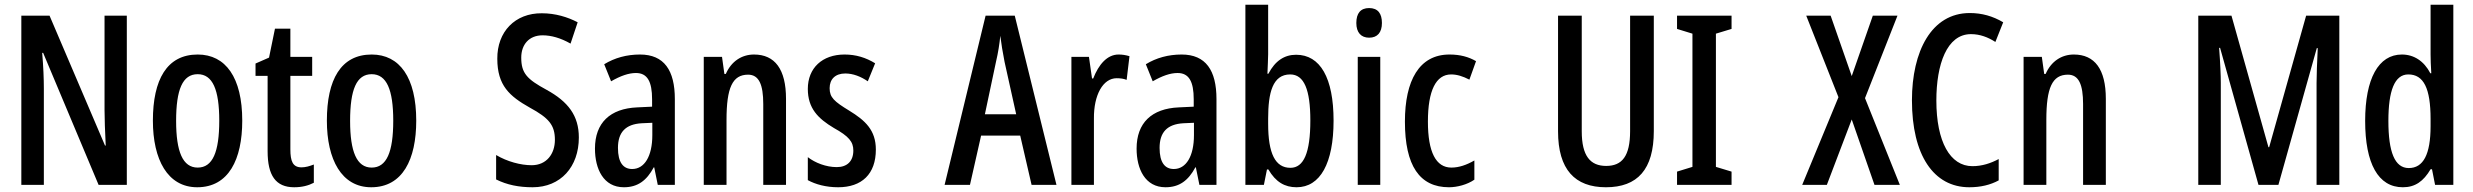

<svg xmlns="http://www.w3.org/2000/svg" viewBox="-20 -780 10431 810"><path d="M515 0V-714H421V-316C421 -278 423 -228 426 -166H423L189 -714H70V0H165V-406C165 -447 163 -498 158 -557H162L396 0Z M1002 -271C1002 -453 932 -550 814 -550C684 -550 625 -444 625 -271C625 -107 687 10 812 10C945 10 1002 -108 1002 -271ZM723 -270C723 -402 750 -467 814 -467C877 -467 905 -402 905 -271C905 -138 877 -73 814 -73C751 -73 723 -140 723 -270Z M1252 -74C1215 -74 1205 -100 1205 -150V-460H1297V-540H1205V-659H1140L1115 -537L1058 -512V-460H1109V-142C1109 -40 1143 10 1221 10C1254 10 1281 3 1304 -9V-86C1286 -79 1269 -74 1252 -74Z M1736 -271C1736 -453 1666 -550 1548 -550C1418 -550 1359 -444 1359 -271C1359 -107 1421 10 1546 10C1679 10 1736 -108 1736 -271ZM1457 -270C1457 -402 1484 -467 1548 -467C1611 -467 1639 -402 1639 -271C1639 -138 1611 -73 1548 -73C1485 -73 1457 -140 1457 -270Z M2422 -200C2422 -292 2377 -351 2286 -401C2203 -446 2179 -471 2179 -537C2179 -592 2212 -631 2269 -631C2305 -631 2345 -620 2387 -596L2417 -686C2375 -708 2323 -724 2266 -724C2153 -725 2077 -646 2078 -532C2078 -419 2130 -374 2215 -326C2296 -282 2321 -252 2321 -190C2321 -131 2286 -83 2223 -83C2177 -83 2120 -98 2073 -126V-23C2119 0 2169 10 2227 10C2345 10 2422 -76 2422 -200Z M2680 -550C2624 -550 2573 -536 2529 -509L2558 -437C2598 -460 2632 -472 2663 -472C2711 -472 2731 -436 2731 -361V-330L2668 -327C2554 -322 2490 -262 2490 -153C2490 -67 2526 10 2612 10C2670 10 2708 -18 2738 -74H2740L2755 0H2827V-362C2827 -483 2782 -550 2680 -550ZM2687 -260 2732 -262V-210C2732 -121 2699 -67 2647 -67C2609 -67 2587 -95 2587 -156C2587 -222 2619 -256 2687 -260Z M3161 -550C3109 -550 3065 -521 3042 -468H3036L3026 -540H2949V0H3045V-274C3045 -410 3070 -465 3136 -465C3182 -465 3200 -423 3200 -341V0H3296V-363C3296 -488 3249 -550 3161 -550Z M3675 -149C3675 -231 3630 -272 3563 -313C3499 -352 3480 -369 3480 -408C3480 -446 3504 -470 3546 -470C3579 -470 3612 -457 3641 -437L3672 -513C3633 -537 3591 -550 3543 -550C3449 -550 3388 -493 3388 -405C3388 -323 3431 -280 3498 -240C3561 -205 3580 -182 3580 -145C3580 -100 3554 -75 3510 -75C3465 -75 3419 -93 3388 -117V-20C3421 -2 3465 10 3516 10C3616 10 3675 -46 3675 -149Z M4332 0H4437L4261 -714H4138L3965 0H4072L4119 -208H4284ZM4218 -519 4267 -298H4135L4182 -520C4191 -558 4197 -597 4200 -629C4204 -597 4210 -559 4218 -519Z M4699 -550C4651 -550 4615 -508 4592 -449H4587L4574 -540H4500V0H4595V-280C4594 -379 4633 -450 4691 -450C4707 -450 4721 -448 4733 -443L4745 -543C4728 -548 4714 -550 4699 -550Z M4965 -550C4909 -550 4858 -536 4814 -509L4843 -437C4883 -460 4917 -472 4948 -472C4996 -472 5016 -436 5016 -361V-330L4953 -327C4839 -322 4775 -262 4775 -153C4775 -67 4811 10 4897 10C4955 10 4993 -18 5023 -74H5025L5040 0H5112V-362C5112 -483 5067 -550 4965 -550ZM4972 -260 5017 -262V-210C5017 -121 4984 -67 4932 -67C4894 -67 4872 -95 4872 -156C4872 -222 4904 -256 4972 -260Z M5330 -551V-760H5234V0H5312L5325 -65H5331C5362 -12 5400 10 5450 10C5550 10 5606 -92 5606 -271C5606 -451 5550 -549 5448 -549C5399 -549 5360 -524 5331 -469H5327C5328 -502 5330 -530 5330 -551ZM5423 -466C5482 -466 5508 -401 5508 -272C5508 -135 5480 -72 5424 -72C5360 -72 5330 -132 5330 -258V-280C5330 -389 5349 -466 5423 -466Z M5756 -746C5720 -746 5702 -724 5702 -683C5702 -643 5722 -621 5756 -621C5791 -621 5810 -643 5810 -683C5810 -723 5793 -746 5756 -746ZM5803 -540H5708V0H5803Z M6093 10C6127 10 6170 -1 6200 -22V-103C6167 -84 6135 -73 6103 -73C6038 -73 6004 -138 6004 -267C6004 -398 6038 -466 6102 -466C6127 -466 6152 -458 6179 -444L6207 -522C6176 -540 6140 -550 6095 -550C5967 -550 5907 -440 5907 -267C5907 -81 5969 10 6093 10Z M6957 -227V-714H6857V-227C6857 -121 6823 -80 6756 -80C6689 -80 6653 -122 6653 -226V-714H6553V-226C6553 -65 6624 10 6755 10C6888 10 6957 -65 6957 -227Z M7285 0V-56L7219 -76V-638L7285 -658V-714H7055V-658L7120 -638V-76L7055 -56V0Z M7995 0 7848 -366 7985 -714H7881L7792 -459L7703 -714H7600L7736 -370L7583 0H7687L7792 -276L7888 0Z M8295 -636C8333 -636 8367 -623 8398 -603L8431 -686C8387 -712 8341 -725 8290 -725C8128 -725 8046 -563 8046 -357C8046 -126 8137 10 8288 10C8336 10 8377 0 8412 -19V-109C8378 -91 8342 -79 8301 -79C8207 -79 8149 -182 8149 -356C8149 -508 8193 -636 8295 -636Z M8729 -550C8677 -550 8633 -521 8610 -468H8604L8594 -540H8517V0H8613V-274C8613 -410 8638 -465 8704 -465C8750 -465 8768 -423 8768 -341V0H8864V-363C8864 -488 8817 -550 8729 -550Z M9508 0H9592L9754 -577H9758C9755 -512 9753 -464 9753 -430V0H9849V-714H9709L9553 -159H9550L9394 -714H9254V0H9349V-431C9349 -461 9347 -511 9342 -578H9346Z M10117 10C10169 10 10204 -15 10234 -66H10240L10253 0H10330V-760H10234V-550C10234 -529 10235 -504 10237 -471H10233C10206 -523 10163 -550 10113 -550C10014 -550 9958 -448 9958 -270C9958 -90 10013 10 10117 10ZM10142 -71C10083 -71 10056 -138 10056 -270C10056 -397 10082 -466 10140 -466C10205 -466 10234 -407 10234 -278V-248C10234 -128 10203 -71 10142 -71Z"/></svg>

Font: Noto Sans Arabic UI XCn Md
Style: Regular
Weight: 500
Width: 2
Designer: Monotype Design Team, Nadine Chahine and Nizar Qandah
Foundry: Monotype Imaging Inc.
Version: Version 2.010